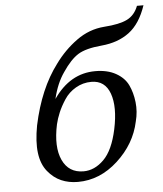

<svg xmlns="http://www.w3.org/2000/svg" viewBox="-52 -744 682 801"><g transform="rotate(-5 289.5 -343.0)"><path d="M92.8 -237.8Q125 -389.2 198.7 -486.8Q238.3 -541.5 291.3 -579.8Q344.2 -618.2 407.2 -623Q472.2 -627.4 504.4 -643.6Q536.6 -659.7 551.3 -698.2H578.6Q553.2 -622.6 506.3 -587.4Q459.5 -552.2 390.1 -545.9Q323.2 -540 290.8 -519.8Q258.3 -499.5 224.6 -449.2Q193.8 -405.3 178.7 -340.8Q248 -441.9 354 -441.9Q404.8 -441.9 440.2 -422.1Q475.6 -402.3 490.7 -370.6Q505.9 -338.9 510.5 -298.6Q515.1 -258.3 504.4 -217.8Q484.9 -125.5 409.7 -56.6Q334.5 12.2 242.2 12.2Q204.1 12.2 172.6 -1.5Q141.1 -15.1 116.7 -45.2Q92.3 -75.2 86.2 -122.6Q80.1 -169.9 92.8 -237.8ZM334 -398.9Q298.3 -398.9 268.3 -381.3Q238.3 -363.8 220.2 -335.9Q202.1 -308.1 191.7 -283.2Q181.2 -258.3 175.8 -234.9Q155.8 -141.6 181.6 -85.7Q207.5 -29.8 269.5 -29.8Q315.9 -29.8 354.7 -68.4Q393.6 -106.9 412.1 -193.8Q431.6 -285.6 411.4 -342.3Q391.1 -398.9 334 -398.9Z"/></g></svg>

Font: Linux Biolinum
Style: Italic
Weight: 400
Italic angle: -12°
Designer: Philipp H. Poll
Foundry: Philipp H. Poll
Version: Version 1.1.3 ; ttfautohint (v0.9)